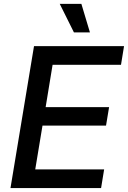

<svg xmlns="http://www.w3.org/2000/svg" viewBox="-20 -964 656 984"><path d="M33.7 0 154.3 -727.5H615.7L600.1 -631.8H249.5L213.9 -415H539.1L523.4 -320.3H197.8L160.6 -95.7H513.7L498 0ZM358.9 -797.9 286.1 -944.3H397L440.9 -797.9Z"/></svg>

Font: Inter 16pt Medium
Style: Italic
Weight: 500
Italic angle: -9.3988°
Version: Version 4.001;git-66647c0bb